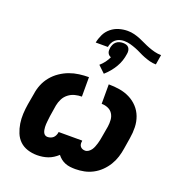

<svg xmlns="http://www.w3.org/2000/svg" viewBox="-150 -977 1049 1113"><g transform="rotate(20 375.0 -420.5)"><path d="M200 8Q169 8 141 -1Q113 -10 93 -29Q73 -48 62 -75Q51 -102 46.5 -131Q42 -160 43.5 -190.5Q45 -221 50 -251L62 -319Q66 -349 77.5 -377.5Q89 -406 109 -430.5Q129 -455 155.5 -473Q182 -491 210.5 -501.5Q239 -512 269.5 -516Q300 -520 329 -520V-400Q308 -400 286.5 -394.5Q265 -389 247 -375Q229 -361 219 -341Q209 -321 205 -300L194 -231Q193 -223 192 -214Q191 -205 190 -196.5Q189 -188 188.5 -179Q188 -170 188.5 -161.5Q189 -153 190.5 -144.5Q192 -136 195.5 -128.5Q199 -121 205.5 -116.5Q212 -112 221 -112Q230 -112 239 -115Q248 -118 255 -124Q262 -130 266 -138.5Q270 -147 272 -156V-161H418V-156Q416 -147 417.5 -138.5Q419 -130 424 -124Q429 -118 436.5 -115Q444 -112 453 -112Q464 -112 474 -119Q484 -126 490.5 -135.5Q497 -145 501 -155.5Q505 -166 508.5 -177Q512 -188 514 -198.5Q516 -209 518 -220L530 -289Q533 -310 531.5 -330.5Q530 -351 519.5 -367.5Q509 -384 490.5 -392Q472 -400 451 -400V-520Q486 -520 519 -514.5Q552 -509 581 -494.5Q610 -480 632 -456.5Q654 -433 665.5 -402.5Q677 -372 678 -338Q679 -304 673 -269L662 -201Q658 -174 649.5 -147Q641 -120 626 -95.5Q611 -71 590 -50.5Q569 -30 543.5 -16.5Q518 -3 490.5 2.5Q463 8 436 8Q420 8 403.5 6Q387 4 372.5 -2Q358 -8 346 -17.5Q334 -27 325 -39Q312 -27 297 -17.5Q282 -8 266 -2.5Q250 3 233 5.5Q216 8 200 8ZM297 -722Q302 -748 314 -773Q326 -798 348 -816Q370 -834 396.5 -841.5Q423 -849 449 -849Q470 -849 490 -844Q510 -839 528 -831.5Q546 -824 563.5 -815.5Q581 -807 599.5 -800Q618 -793 637.5 -788Q657 -783 678 -783L668 -722Q648 -722 629.5 -727Q611 -732 593 -739Q575 -746 558.5 -754.5Q542 -763 524 -770Q506 -777 487.5 -782Q469 -787 449 -787Q436 -787 422.5 -783Q409 -779 398 -770Q387 -761 380.5 -748Q374 -735 372 -722ZM403 -568 361 -608Q377 -622 389 -638Q401 -654 409 -672Q402 -674 396.5 -679Q391 -684 388 -691Q385 -698 385 -706Q385 -714 386 -722Q388 -732 392.5 -742.5Q397 -753 406 -760.5Q415 -768 425.5 -771Q436 -774 447 -774Q458 -774 467.5 -771Q477 -768 483 -760.5Q489 -753 490.5 -742.5Q492 -732 490 -722Q487 -700 480 -679Q473 -658 461.5 -638.5Q450 -619 435 -601Q420 -583 403 -568Z"/></g></svg>

Font: Iosevka Etoile Heavy
Style: Italic
Weight: 900
Italic angle: -9°
Designer: Belleve Invis
Foundry: Belleve Invis
Version: Version 22.1.2; ttfautohint (v1.8.4)